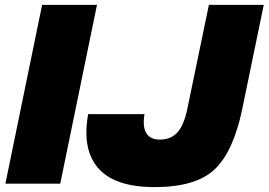

<svg xmlns="http://www.w3.org/2000/svg" viewBox="-20 -750 1097 784"><path d="M376 -730 226 0H2L152 -730ZM340 -284H570Q553 -180 634 -180Q677 -180 704 -209Q731 -238 745 -306L833 -730H1057L969 -304Q933 -131 856.5 -58.5Q780 14 611 14Q449 14 381.5 -63Q314 -140 340 -284Z"/></svg>

Font: Nacelle Black
Style: Italic
Weight: 900
Italic angle: -12°
Designer: Sora Sagano
Foundry: Sora Sagano
Version: Version 1.000;FEAKit 1.0